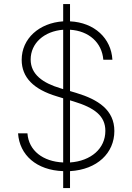

<svg xmlns="http://www.w3.org/2000/svg" viewBox="-20 -844 662 960"><path d="M295.9 96.2H330.1V11.7C466.3 3.9 551.8 -79.1 551.8 -189C551.8 -293.9 471.2 -346.2 361.3 -379.4L330.1 -388.7V-695.3C425.3 -689.5 489.7 -630.4 496.6 -545.4H542C536.1 -651.9 453.1 -731.4 330.1 -737.3V-823.7H295.9V-737.3C176.3 -729.5 88.4 -651.4 88.4 -544.9C88.4 -456.5 148.4 -397 264.2 -362.3L295.9 -352.5V-31.7C194.8 -36.1 123.5 -90.8 117.2 -177.2H70.3C77.6 -68.8 162.6 7.3 295.9 11.7ZM133.3 -546.4C133.3 -627.4 200.2 -688 295.9 -695.3V-398.4L281.7 -402.8C194.8 -428.7 133.3 -471.7 133.3 -546.4ZM330.1 -31.7V-342.3L348.1 -336.9C452.1 -305.2 506.8 -265.1 506.8 -189.5C506.8 -101.1 435.1 -39.1 330.1 -31.7Z"/></svg>

Font: Raveo ExtraLight
Style: Regular
Weight: 200
Designer: Jakub Foglar, Rasmus Andersson (Inter)
Foundry: Jakubfoglar.com
Version: Version 1.100;Glyphs 3.2.3 (3260)